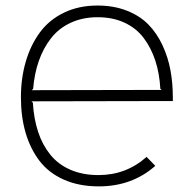

<svg xmlns="http://www.w3.org/2000/svg" viewBox="-20 -660 696 690"><path d="M94.2 -335.9 561 -336.9 556.2 -340.8Q553.2 -396 538.3 -441.7Q523.4 -487.3 496.8 -522.9Q470.2 -558.6 427.7 -578.4Q385.3 -598.1 331.1 -598.1Q276.9 -598.1 233.9 -578.1Q190.9 -558.1 163.1 -522.2Q135.3 -486.3 119.4 -440.7Q103.5 -395 99.1 -340.8ZM601.1 -310.1V-296.9L92.8 -295.9L98.1 -291Q101.6 -232.4 117.2 -185.5Q132.8 -138.7 161.1 -103.8Q189.5 -68.8 233.4 -49.8Q277.3 -30.8 334 -30.8Q433.6 -30.8 506.8 -96.2L538.1 -64Q454.6 9.8 335 9.8Q263.7 9.8 209 -14.6Q154.3 -39.1 121.3 -82.8Q88.4 -126.5 71.8 -183.6Q55.2 -240.7 55.2 -310.1Q55.2 -378.9 72.5 -438.2Q89.8 -497.6 123 -543Q156.2 -588.4 209.5 -614.3Q262.7 -640.1 330.1 -640.1Q389.2 -640.1 436 -621.6Q482.9 -603 513.4 -571.8Q543.9 -540.5 564 -497.3Q584 -454.1 592.5 -408Q601.1 -361.8 601.1 -310.1Z"/></svg>

Font: Sinkin Sans 200 X Light
Style: Regular
Weight: 200
Designer: Keith Bates
Foundry: K-Type
Version: Sinkin Sans (version 1.0)  by Keith Bates   •   © 2014   www